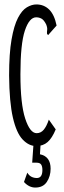

<svg xmlns="http://www.w3.org/2000/svg" viewBox="-20 -648 290 865"><path d="M143 10Q110 10 82 -19.5Q54 -49 38 -118.5Q22 -188 21 -308Q21 -407 32 -470Q43 -533 61 -567.5Q79 -602 101 -615Q123 -628 144 -628Q178 -628 201.5 -605Q225 -582 235 -533L204 -498L197 -490L192 -495Q191 -503 192.5 -513Q194 -523 188 -538Q178 -558 167 -564Q156 -570 143 -570Q112 -570 92 -510Q72 -450 72 -313Q72 -180 93.5 -114Q115 -48 145 -48Q164 -48 177 -63.5Q190 -79 200 -109L231 -65Q215 -26 194.5 -8Q174 10 143 10ZM139 197Q111 197 88 172L103 130Q111 143 122 148.5Q133 154 146 154Q171 154 171 118Q171 102 165.5 93.5Q160 85 145 85H125L131 0H163L160 47Q208 57 208 112Q208 146 191 171.5Q174 197 139 197Z"/></svg>

Font: Inconsolata UltraCondensed
Style: Regular
Weight: 400
Width: 1
Monospace: yes
Designer: Raph Levien, Cyreal, Brenton Simpson
Foundry: Raph Levien, Cyreal, Google
Version: Version 3.001; ttfautohint (v1.8.2.53-6de2)